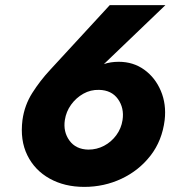

<svg xmlns="http://www.w3.org/2000/svg" viewBox="-20 -716 691 752"><path d="M234 -246Q239 -279 258.5 -306Q278 -333 306.5 -349Q335 -365 368 -364Q417 -363 442 -328Q467 -293 460 -246Q455 -213 435.5 -186.5Q416 -160 387.5 -145Q359 -130 326 -130Q277 -131 252 -165.5Q227 -200 234 -246ZM410 -696 176 -442Q137 -400 106.5 -352Q76 -304 68 -246Q58 -167 87 -108Q116 -49 174.5 -16.5Q233 16 310 16Q388 16 456 -16Q524 -48 569.5 -106.5Q615 -165 625 -246Q632 -308 610 -360Q588 -412 545 -443Q502 -474 445 -474Q413 -474 387 -465L628 -696Z"/></svg>

Font: Jost* 700 Bold Italic
Style: Bold Italic
Weight: 700
Italic angle: -10°
Version: Version 3.200; ttfautohint (v0.97) -l 8 -r 50 -G 200 -x 14 -